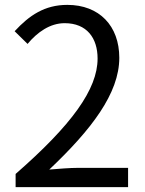

<svg xmlns="http://www.w3.org/2000/svg" viewBox="-20 -767 595 787"><path d="M44 0H505V-79H302C265 -79 220 -75 182 -72C354 -235 469 -384 469 -530C469 -661 387 -747 256 -747C163 -747 100 -704 40 -639L93 -587C133 -635 185 -672 245 -672C336 -672 380 -611 380 -527C380 -401 274 -255 44 -54Z"/></svg>

Font: Source Han Sans TC
Style: Regular
Weight: 400
Designer: Ryoko NISHIZUKA 西塚涼子 (kana, bopomofo & ideographs); Paul D. Hunt (Latin, Greek & Cyrillic); Sandoll Communications 산돌커뮤니
Foundry: Adobe
Version: Version 2.002;hotconv 1.0.116;makeotfexe 2.5.65601